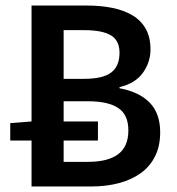

<svg xmlns="http://www.w3.org/2000/svg" viewBox="-20 -674 640 694"><path d="M94 0V-166H17V-229L94 -235V-654H293Q344 -654 386 -645.5Q428 -637 459 -618.5Q490 -600 507 -569.5Q524 -539 524 -495Q524 -450 497 -411.5Q470 -373 412 -359V-355Q483 -342 521 -303Q559 -264 559 -196Q559 -146 540.5 -109Q522 -72 488.5 -48Q455 -24 409.5 -12Q364 0 310 0ZM210 -89H298Q370 -89 407 -116.5Q444 -144 444 -203Q444 -259 407.5 -283.5Q371 -308 298 -308H210V-235H334V-166H210ZM210 -389H283Q352 -389 382 -412Q412 -435 412 -483Q412 -528 380.5 -546.5Q349 -565 285 -565H210Z"/></svg>

Font: Source Code Pro Semibold
Style: Regular
Weight: 600
Monospace: yes
Designer: Paul D. Hunt, Teo Tuominen
Foundry: Adobe Systems Incorporated
Version: Version 2.030;PS 1.000;hotconv 16.6.51;makeotf.lib2.5.65220